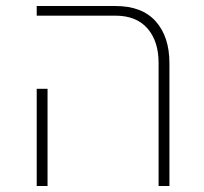

<svg xmlns="http://www.w3.org/2000/svg" viewBox="-20 -618 678 638"><path d="M507 -409Q507 -481 470 -523.5Q433 -566 363 -566H102V-598H364Q452 -598 497.5 -547Q543 -496 543 -408V0H507ZM102 -323H138V0H102Z"/></svg>

Font: IBM Plex Sans Hebrew ExtraLight
Style: Regular
Weight: 200
Designer: Mike Abbink, Paul van der Laan, Pieter van Rosmalen, Yanek Iontef
Foundry: Bold Monday
Version: Version 1.2